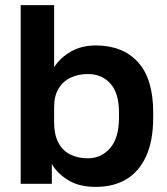

<svg xmlns="http://www.w3.org/2000/svg" viewBox="-20 -720 655 752"><path d="M355 12Q289 12 246 -15Q203 -42 183 -78V0H61V-700H192V-457Q217 -495 258.5 -518.5Q300 -542 355 -542Q461 -542 520.5 -476.5Q580 -411 580 -280V-260Q580 -169 552.5 -108.5Q525 -48 475 -18Q425 12 355 12ZM324 -100Q376 -100 411 -139.5Q446 -179 446 -260V-280Q446 -355 412.5 -392.5Q379 -430 324 -430Q286 -430 256 -415.5Q226 -401 209 -372.5Q192 -344 192 -300V-240Q192 -193 208.5 -161.5Q225 -130 255 -115Q285 -100 324 -100Z"/></svg>

Font: Golos Text SemiBold
Style: Regular
Weight: 600
Designer: A.Korolkova, Vitaly Kuzmin
Foundry: ParaType Ltd
Version: Version 2.004